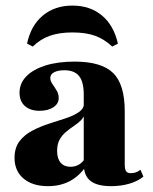

<svg xmlns="http://www.w3.org/2000/svg" viewBox="-20 -648 542 680"><path d="M276.6 -209.7V-312.9Q276.6 -358.1 260.1 -378.6Q243.5 -399.2 208.1 -399.2Q184.7 -399.2 171.4 -391.9Q158.1 -384.7 158.1 -371.8Q158.1 -361.3 165.7 -350.4Q173.4 -339.5 180.6 -327.4Q187.9 -315.3 187.9 -300.8Q187.9 -280.6 169 -268.1Q150 -255.6 120.2 -255.6Q87.1 -255.6 68.1 -272.6Q49.2 -289.5 49.2 -319.4Q49.2 -353.2 73.4 -377.8Q97.6 -402.4 141.1 -416.1Q184.7 -429.8 244.4 -429.8Q339.5 -429.8 380.6 -389.5Q421.8 -349.2 421.8 -254V-209.7ZM150 11.3Q95.2 11.3 63.3 -15.7Q31.5 -42.7 31.5 -88.7Q31.5 -125 49.2 -148Q66.9 -171 94.8 -185.5Q122.6 -200 154 -210.1Q185.5 -220.2 213.7 -229.4Q241.9 -238.7 260.1 -251.6Q278.2 -264.5 278.2 -285.5L280.6 -247.6Q277.4 -232.3 266.1 -221.4Q254.8 -210.5 240.7 -201.2Q226.6 -191.9 212.9 -180.2Q199.2 -168.5 190.7 -152.8Q182.3 -137.1 182.3 -112.9Q182.3 -86.3 194.8 -71.8Q207.3 -57.3 229.8 -57.3Q246 -57.3 259.3 -64.9Q272.6 -72.6 283.1 -89.5L283.9 -58.1Q259.7 -23.4 226.2 -6Q192.7 11.3 150 11.3ZM421.8 -66.1Q421.8 -48.4 426.6 -41.5Q431.5 -34.7 443.5 -34.7Q452.4 -34.7 460.9 -37.5Q469.4 -40.3 477.4 -46.8L487.9 -22.6Q468.5 -6.5 438.7 2.4Q408.9 11.3 373.4 11.3Q323.4 11.3 300 -7.7Q276.6 -26.6 276.6 -66.9V-209.7H421.8ZM236.3 -628.2Q299.2 -628.2 341.1 -593.1Q383.1 -558.1 397.6 -493.5L377.4 -483.1Q349.2 -509.7 316.5 -521.4Q283.9 -533.1 236.3 -533.1Q190.3 -533.1 156.9 -521.4Q123.4 -509.7 96 -483.1L75.8 -493.5Q89.5 -558.1 131.9 -593.1Q174.2 -628.2 236.3 -628.2Z"/></svg>

Font: Playfair 5pt SemiExpanded Light Black
Style: Regular
Weight: 900
Version: Version 2.203